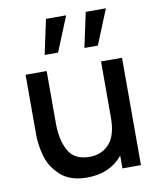

<svg xmlns="http://www.w3.org/2000/svg" viewBox="-89 -865 793 951"><g transform="rotate(-10 307.5 -390.0)"><path d="M439.5 -540H545V0H452V-64.5Q421.5 -26.5 376.5 -6Q331.5 14.5 273.5 14.5Q188.5 14.5 140.8 -28.2Q93 -71 76.5 -128Q60 -185 60 -240V-540H166V-274.5Q166 -195 195.5 -139.8Q225 -84.5 302.5 -84.5Q364 -84.5 401.8 -126.5Q439.5 -168.5 439.5 -259ZM509 -795H407.5L370 -620H437.5ZM309 -795H207.5L170 -620H237.5Z"/></g></svg>

Font: Hauora SemiBold
Style: Regular
Weight: 600
Designer: Wayne Shih
Foundry: WCYS
Version: Version 1.001